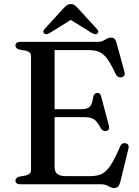

<svg xmlns="http://www.w3.org/2000/svg" viewBox="-20 -906 684 944"><path d="M205 -369H378Q409 -369 421.2 -381.2Q433.5 -393.5 438 -428Q440 -438 444.8 -443Q449.5 -448 457 -449Q473 -450.5 477.5 -431.5L515.5 -287.5Q518 -277 515.2 -271Q512.5 -265 504 -262.5Q496 -260 489 -262.8Q482 -265.5 477.5 -273Q464.5 -296.5 453.8 -308.8Q443 -321 429.5 -325.5Q416 -330 395.5 -330H205ZM56 -682.5Q56 -690.5 61.8 -695.2Q67.5 -700 80 -700H460.5Q476 -700 486.2 -705.2Q496.5 -710.5 505.5 -715.8Q514.5 -721 525.5 -721Q537 -721 543.2 -714.8Q549.5 -708.5 553.5 -693.5L592 -552.5Q595 -543 591.8 -536.2Q588.5 -529.5 580 -527Q570 -524 562 -527.8Q554 -531.5 549 -542Q531 -580.5 516.2 -603.8Q501.5 -627 486.2 -639.2Q471 -651.5 453 -655.8Q435 -660 410.5 -660H248.5V-83.5Q248.5 -61.5 262 -50.8Q275.5 -40 303.5 -40H424.5Q457 -40 479.8 -50.5Q502.5 -61 523.5 -92.8Q544.5 -124.5 571 -187Q575 -196.5 581.5 -199.8Q588 -203 596.5 -202Q606 -200.5 610.2 -193.5Q614.5 -186.5 611.5 -175L571 -10Q567 4.5 560.2 11.5Q553.5 18.5 541 18.5Q531 18.5 522 13.8Q513 9 502.8 4.5Q492.5 0 477.5 0H80Q67.5 0 61.8 -5Q56 -10 56 -17.5Q56 -32.5 74.5 -37.5L108 -43.5Q120 -46.5 126.2 -53Q132.5 -59.5 132.5 -70V-630Q132.5 -640.5 126.2 -647Q120 -653.5 108 -656.5L74.5 -662.5Q56 -667.5 56 -682.5ZM348 -820.5H308L432 -743.5Q449 -733.5 458.5 -741Q463 -744 463.2 -750.2Q463.5 -756.5 457 -763L363.5 -865Q354.5 -875 347 -880.5Q339.5 -886 328.5 -886Q317 -886 309.2 -880.5Q301.5 -875 292 -865L199 -763Q192.5 -756.5 193 -750.2Q193.5 -744 197.5 -741Q207 -733.5 224 -743.5Z"/></svg>

Font: Fraunces 17pt
Style: Regular
Weight: 400
Version: Version 1.000;[b76b70a41]